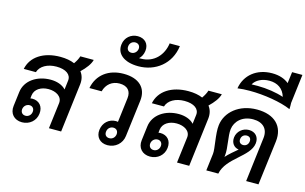

<svg xmlns="http://www.w3.org/2000/svg" viewBox="-117 -1340 2656 1671"><g transform="rotate(15 1211.5 -504.0)"><path d="M171 11C239 11 293 -36 300 -101C308 -166 269 -211 206 -211C200 -211 194 -210 189 -209L192 -237C199 -294 254 -328 322 -328C389 -328 448 -294 441 -234L412 0H522L576 -440C581 -483 571 -521 548 -550C592 -592 625 -635 635 -675H514C508 -653 495 -629 477 -603C442 -618 399 -626 349 -626C196 -626 89 -554 67 -442H176C193 -499 257 -535 338 -535C423 -535 473 -499 466 -443L456 -361C425 -396 372 -412 319 -412C198 -412 94 -345 81 -237L65 -108C56 -39 100 11 171 11ZM144 -101C148 -129 170 -150 199 -150C225 -150 243 -129 239 -101C236 -72 213 -52 187 -52C158 -52 141 -72 144 -101Z M941 11C1012 11 1069 -39 1077 -108L1118 -437C1132 -554 1058 -626 919 -626C783 -626 685 -552 662 -429H772C789 -495 840 -535 906 -535C978 -535 1013 -495 1005 -429L978 -209C973 -210 967 -211 961 -211C897 -211 848 -166 840 -101C832 -36 873 11 941 11ZM900 -101C903 -129 925 -150 953 -150C982 -150 998 -129 995 -101C991 -72 970 -52 941 -52C913 -52 896 -72 900 -101Z M1023 -722C1177 -722 1307 -821 1328 -985H1236C1222 -880 1148 -792 1027 -792H1012C1032 -810 1045 -836 1049 -867C1057 -932 1016 -974 953 -974C891 -974 840 -931 833 -868C822 -783 892 -722 1023 -722ZM894 -869C897 -896 918 -916 946 -916C974 -916 991 -896 988 -869C984 -841 962 -820 934 -820C906 -820 890 -841 894 -869Z M1325 11C1393 11 1447 -36 1454 -101C1462 -166 1423 -211 1360 -211C1354 -211 1348 -210 1343 -209L1346 -237C1353 -294 1408 -328 1476 -328C1543 -328 1602 -294 1595 -234L1566 0H1676L1730 -440C1735 -483 1725 -521 1702 -550C1746 -592 1779 -635 1789 -675H1668C1662 -653 1649 -629 1631 -603C1596 -618 1553 -626 1503 -626C1350 -626 1243 -554 1221 -442H1330C1347 -499 1411 -535 1492 -535C1577 -535 1627 -499 1620 -443L1610 -361C1579 -396 1526 -412 1473 -412C1352 -412 1248 -345 1235 -237L1219 -108C1210 -39 1254 11 1325 11ZM1298 -101C1302 -129 1324 -150 1353 -150C1379 -150 1397 -129 1393 -101C1390 -72 1367 -52 1341 -52C1312 -52 1295 -72 1298 -101Z M1849 -154 1830 0H1938C1967 -149 2170 -214 2185 -338C2192 -396 2156 -436 2099 -436C2042 -436 1996 -395 1989 -341C1983 -290 2012 -254 2055 -248C2028 -225 1980 -186 1952 -154L1954 -169C1962 -238 1934 -337 1942 -402C1951 -473 2012 -535 2110 -535C2198 -535 2248 -485 2238 -401L2189 0H2300L2350 -400C2367 -540 2279 -626 2121 -626C1959 -626 1847 -528 1833 -408C1823 -329 1855 -203 1849 -154ZM2044 -341C2047 -367 2067 -384 2092 -384C2119 -384 2133 -367 2130 -341C2127 -314 2108 -296 2082 -296C2056 -296 2040 -314 2044 -341Z M2391 -702C2392 -722 2392 -740 2391 -758L2423 -1019H2330L2317 -917C2280 -948 2229 -965 2166 -965C2028 -965 1927 -884 1907 -760C1939 -765 1978 -767 2018 -767C2146 -767 2302 -742 2391 -702ZM2017 -825C2039 -867 2093 -896 2160 -896C2233 -896 2287 -860 2307 -790C2244 -812 2154 -826 2071 -826C2054 -826 2035 -826 2017 -825Z"/></g></svg>

Font: TPK Tissa Web SemiBold
Style: Italic
Weight: 600
Italic angle: -7°
Designer: Jacques Le Bailly, Suppakit Chalermlarp | Katatrad Co.,Ltd.
Foundry: Jacques Le Bailly, Cadson Demak Co.,Ltd.
Version: Version 5.000;Glyphs 3.1.2 (3151)